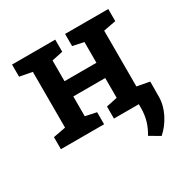

<svg xmlns="http://www.w3.org/2000/svg" viewBox="-166 -678 1019 1038"><g transform="rotate(-30 343.5 -158.5)"><path d="M43.9 0V-75.2L121.6 -89.8V-438L43.9 -452.6V-528.3H313.5V-452.6L244.6 -438V-308.6H443.8V-438L375 -452.6V-528.3H644.5V-452.6L566.9 -438V-89.8L644.5 -75.2V0H375V-75.2L443.8 -89.8V-213.4H244.6V-89.8L313.5 -75.2V0ZM551.3 210.4 487.8 172.9Q508.8 138.7 519.5 102.1Q530.3 65.4 530.3 22V-70.8H645L644.5 17.6Q644.5 70.8 618.2 123Q591.8 175.3 551.3 210.4Z"/></g></svg>

Font: Roboto Slab Medium
Style: Regular
Weight: 500
Designer: Google
Version: Version 2.001; ttfautohint (v1.8.3)